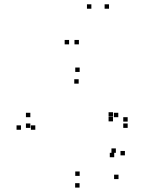

<svg xmlns="http://www.w3.org/2000/svg" viewBox="-20 -828 660 870"><path d="M517 -16.5V-36.5H497V-16.5ZM546 -124V-144H526V-124ZM505 -135.5V-155.5H485V-135.5ZM497.5 -115.5V-135.5H477.5V-115.5ZM341 -31V-51H321V-31ZM140 -240V-260H120V-240ZM336.5 -449V-469H316.5V-449ZM492 -299.5V-319.5H472V-299.5ZM492 -278V-298H472V-278ZM516 -297V-317H496V-297ZM117.5 -297V-317H97.5V-297ZM117.5 -248.5V-268.5H97.5V-248.5ZM558.5 -248.5V-268.5H538.5V-248.5ZM558.5 -277V-297H538.5V-277ZM341 -502V-522H321V-502ZM75 -240V-260H55V-240ZM340.5 22V2H320.5V22ZM293 -627V-647H273V-627ZM394 -788.5V-808.5H374V-788.5ZM474 -788.5V-808.5H454V-788.5ZM337.5 -627V-647H317.5V-627Z"/></svg>

Font: Monaspace Xenon Dots Var
Style: Regular
Weight: 400
Designer: Riley Cran and the Lettermatic Team
Version: Version 1.100 (Monaspace Xenon Dots)